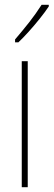

<svg xmlns="http://www.w3.org/2000/svg" viewBox="-20 -783 224 803"><path d="M96 0H71V-527H96ZM184 -756Q168 -732 145.5 -704Q123 -676 100 -650.5Q77 -625 57 -606H43V-618Q77 -658 103 -691Q129 -724 154 -763H184Z"/></svg>

Font: Noto Sans Lao ExtraCondensed Thin
Style: Regular
Weight: 100
Width: 2
Designer: Monotype Design Team
Foundry: Monotype Imaging Inc.
Version: Version 2.003; ttfautohint (v1.8.4.7-5d5b)